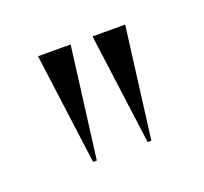

<svg xmlns="http://www.w3.org/2000/svg" viewBox="-50 -755 310 292"><g transform="rotate(-20 105.0 -609.0)"><path d="M34.4 -699H87.1L64.1 -519.4H58.1ZM122.6 -699H175.4L152.4 -519.4H146.4Z"/></g></svg>

Font: Moniqa Black
Style: Regular
Weight: 900
Designer: Rajesh Rajput
Foundry: Rajesh Rajput
Version: Version 1.000